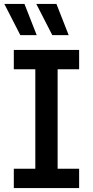

<svg xmlns="http://www.w3.org/2000/svg" viewBox="-20 -953 471 973"><path d="M50 0H381V-98H272V-602H381V-700H50V-602H159V-98H50ZM166 -775 104 -933H2L83 -775ZM328 -775 266 -933H164L245 -775Z"/></svg>

Font: Finlandica Medium
Style: Regular
Weight: 500
Designer: Niklas Ekholm, Juho Hiilivirta, Jaakko Suomalainen
Foundry: Helsinki Type Studio
Version: Version 2.000;Glyphs 3.2 (3202)